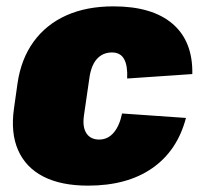

<svg xmlns="http://www.w3.org/2000/svg" viewBox="-20 -572 637 604"><path d="M257 12Q172 12 116.5 -16.5Q61 -45 37 -99.5Q13 -154 24 -231L35 -309Q46 -386 85.5 -440.5Q125 -495 188.5 -523.5Q252 -552 337 -552Q459 -552 523 -497Q587 -442 585 -339L380 -325Q382 -365 370.5 -386Q359 -407 332 -407Q313 -407 298.5 -398Q284 -389 275 -372.5Q266 -356 262 -332L244 -208Q239 -172 252 -152.5Q265 -133 292 -133Q319 -133 337.5 -154.5Q356 -176 364 -215L565 -201Q538 -98 459 -43Q380 12 257 12Z"/></svg>

Font: Pathway Extreme Condensed Black
Style: Italic
Weight: 900
Width: 3
Italic angle: -8°
Version: Version 1.001;gftools[0.9.26]